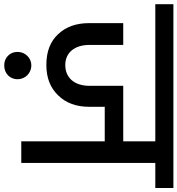

<svg xmlns="http://www.w3.org/2000/svg" viewBox="-9 -796 863 934"><g transform="rotate(90 423.0 -328.5)"><path d="M643 -652V-496H373V-332C373 -260 335 -214 272 -214C211 -214 174 -260 174 -332V-496H68V-330C68 -267 86 -217 122 -179C157 -141 207 -122 271 -122C334 -122 383 -141 420 -180C457 -218 475 -268 475 -330V-406H643V0H748V-652H870V-740H-24V-652ZM227 65C240 77 255 83 274 83C313 83 341 55 341 18C341 -19 311 -49 274 -49C237 -49 208 -19 208 18C208 37 214 52 227 65Z"/></g></svg>

Font: Poppins Medium
Style: Regular
Weight: 500
Designer: Ninad Kale (Devanagari), Jonny Pinhorn (Latin)
Foundry: Indian Type Foundry
Version: 4.004